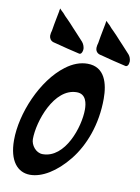

<svg xmlns="http://www.w3.org/2000/svg" viewBox="-111 -1135 885 1211"><g transform="rotate(10 332.0 -529.0)"><path d="M362 -831 363 -835C362 -851 356 -867 346 -879L347 -878L302 -927C293 -937 284 -947 274 -957C259 -974 244 -990 229 -1005C218 -1015 208 -1026 198 -1038L183 -1052C177 -1059 174 -1062 173 -1062C174 -1062 173 -1056 170 -1045L171 -1046C168 -1031 165 -1015 162 -1000C159 -986 157 -972 154 -958C152 -944 149 -930 147 -916C144 -906 141 -894 141 -883C141 -869 149 -851 169 -845L193 -839C239 -827 284 -815 330 -805L334 -804C338 -803 341 -802 343 -802C351 -802 359 -809 362 -827ZM191 -1046 189 -1048ZM663 -805 664 -809C663 -826 658 -840 648 -852L603 -901C594 -911 585 -921 575 -931C560 -948 545 -964 530 -979C519 -989 509 -1000 499 -1012L484 -1026C478 -1033 475 -1036 474 -1036C475 -1036 474 -1030 471 -1019L472 -1020C469 -1005 466 -989 463 -974C460 -960 458 -946 455 -932C453 -918 450 -904 448 -890C445 -880 442 -868 442 -857C442 -842 450 -825 470 -819L494 -813C540 -801 585 -789 631 -779L635 -778C639 -777 642 -776 644 -776C652 -776 661 -783 663 -801ZM492 -1020 490 -1022ZM168 4C244 4 333 -49 411 -146C489 -243 543 -385 543 -549C543 -646 516 -749 405 -749C359 -749 312 -732 266 -697C127 -593 31 -366 31 -194C31 -61 88 4 168 4ZM224 -138C179 -138 147 -184 147 -221C147 -334 224 -560 369 -560C430 -560 438 -499 438 -461C438 -350 368 -138 224 -138Z"/></g></svg>

Font: Bangerz
Style: Regular
Weight: 400
Designer: vernon adams
Foundry: Vernon Adams
Version: Version 2.10;December 28, 2023;FontCreator 13.0.0.2683 64-bi